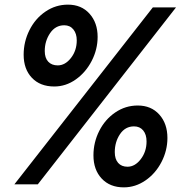

<svg xmlns="http://www.w3.org/2000/svg" viewBox="-20 -795 824 828"><path d="M82 -559Q82 -615 107 -665Q132 -715 176 -745Q220 -775 273 -775Q331 -775 366 -736Q401 -697 401 -636Q401 -582 375.5 -532.5Q350 -483 307 -452.5Q264 -422 214 -422Q153 -422 117.5 -459.5Q82 -497 82 -559ZM143 0H42L639 -763H739ZM311 -621Q311 -650 296.5 -668Q282 -686 257 -686Q219 -686 196 -652Q173 -618 173 -575Q173 -545 188 -529Q203 -513 229 -513Q261 -513 286 -545Q311 -577 311 -621ZM383 -125Q383 -181 408 -230.5Q433 -280 477 -310Q521 -340 574 -340Q632 -340 667 -301Q702 -262 702 -200Q702 -146 676.5 -96.5Q651 -47 607.5 -17Q564 13 514 13Q454 13 418.5 -25Q383 -63 383 -125ZM612 -185Q612 -215 597.5 -232.5Q583 -250 558 -250Q520 -250 497.5 -216.5Q475 -183 475 -139Q475 -109 489.5 -92.5Q504 -76 530 -76Q562 -76 587 -108.5Q612 -141 612 -185Z"/></svg>

Font: Open Sauce Sans SemiBold Italic
Style: Regular
Weight: 600
Italic angle: -10°
Designer: Alfredo Marco Pradil
Foundry: Creative Sauce Fz LLC
Version: Version 1.477